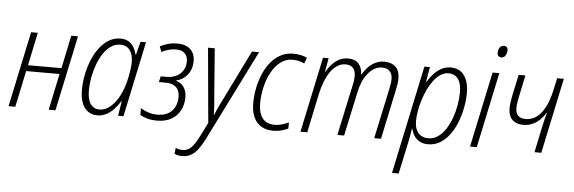

<svg xmlns="http://www.w3.org/2000/svg" viewBox="-56 -914 4021 1346"><g transform="rotate(5 1954.0 -241.0)"><path d="M17.6 0 129.9 -530.3H177.2L128.4 -297.9H363.8L412.6 -530.3H460L347.7 0H300.3L354 -255.9H119.1L64.9 0Z M642.6 9.8Q604 9.8 576.4 -10Q548.8 -29.8 534.4 -67.4Q520 -105 520 -157.7Q520 -207.5 529.8 -260.5Q539.6 -313.5 559.1 -363.3Q578.6 -413.1 607.7 -453.1Q636.7 -493.2 674.8 -516.8Q712.9 -540.5 759.3 -540.5Q793.5 -540.5 816.4 -526.1Q839.4 -511.7 853 -488.5Q866.7 -465.3 872.6 -438.5H876L899.9 -530.3H938.5L826.2 0H788.1L805.2 -104.5H802.7Q785.2 -74.7 761.2 -48.6Q737.3 -22.5 707.5 -6.3Q677.7 9.8 642.6 9.8ZM654.8 -32.2Q694.8 -32.2 729.7 -61.8Q764.6 -91.3 791 -140.4Q817.4 -189.5 831.1 -248Q840.3 -287.1 845.7 -321.3Q851.1 -355.5 851.1 -384.8Q851.1 -437.5 827.4 -467.8Q803.7 -498 762.2 -498Q725.6 -498 695.1 -477.1Q664.6 -456.1 641.4 -420.7Q618.2 -385.3 602.1 -341.1Q585.9 -296.9 577.4 -249.8Q568.8 -202.6 568.8 -159.2Q568.8 -96.2 591.3 -64.2Q613.8 -32.2 654.8 -32.2Z M1062.5 10.3Q1024.4 10.3 993.7 1.7Q962.9 -6.8 943.4 -20V-67.9Q965.8 -52.2 996.3 -42Q1026.9 -31.7 1063 -31.7Q1105.5 -31.7 1136 -48.3Q1166.5 -64.9 1182.9 -95.9Q1199.2 -127 1199.2 -168.5Q1199.2 -213.9 1173.8 -237.1Q1148.4 -260.3 1099.6 -260.3H1052.7L1062 -301.3H1103.5Q1140.6 -301.3 1170.4 -315.4Q1200.2 -329.6 1217.8 -356.7Q1235.4 -383.8 1235.4 -421.4Q1235.4 -457.5 1214.6 -478Q1193.8 -498.5 1154.8 -498.5Q1126 -498.5 1101.8 -491.7Q1077.6 -484.9 1051.8 -471.7L1037.1 -510.3Q1065.4 -524.4 1094.7 -532.5Q1124 -540.5 1161.1 -540.5Q1199.7 -540.5 1227.1 -526.6Q1254.4 -512.7 1268.6 -487.5Q1282.7 -462.4 1282.7 -426.8Q1282.7 -389.6 1268.8 -359.6Q1254.9 -329.6 1229.7 -309.3Q1204.6 -289.1 1171.9 -281.7L1171.4 -279.8Q1206.5 -270.5 1226.8 -242.2Q1247.1 -213.9 1247.1 -168.9Q1247.1 -117.2 1225.3 -76.7Q1203.6 -36.1 1162.6 -12.9Q1121.6 10.3 1062.5 10.3Z M1260.3 242.2Q1241.7 242.2 1229 239.3Q1216.3 236.3 1206.1 231.9L1210 189.5Q1220.2 193.8 1232.2 196.8Q1244.1 199.7 1259.8 199.7Q1294.4 199.7 1319.3 175Q1344.2 150.4 1371.1 97.7L1422.4 -5.4L1375 -530.3H1422.4L1448.2 -193.4Q1450.7 -170.9 1452.4 -147.5Q1454.1 -124 1455.1 -102.8Q1456.1 -81.5 1455.6 -64.9H1458.5Q1464.8 -81.1 1474.1 -101.6Q1483.4 -122.1 1493.9 -144Q1504.4 -166 1514.6 -185.5L1684.1 -530.3H1734.4L1414.1 111.8Q1392.6 154.3 1370.4 183.3Q1348.1 212.4 1321.8 227.3Q1295.4 242.2 1260.3 242.2Z M1879.9 9.8Q1830.1 9.8 1795.4 -11.2Q1760.7 -32.2 1742.7 -72.3Q1724.6 -112.3 1724.6 -170.9Q1724.6 -222.2 1734.6 -274.7Q1744.6 -327.1 1764.9 -375Q1785.2 -422.9 1814.9 -460Q1844.7 -497.1 1884.5 -518.8Q1924.3 -540.5 1973.1 -540.5Q2001 -540.5 2026.6 -535.4Q2052.2 -530.3 2071.8 -520.5L2056.2 -479Q2038.6 -488.3 2016.6 -493.2Q1994.6 -498 1972.7 -498Q1926.3 -498 1888.9 -469.5Q1851.6 -440.9 1825.7 -393.6Q1799.8 -346.2 1786.4 -288.8Q1772.9 -231.4 1772.9 -173.3Q1772.9 -128.4 1785.6 -96.7Q1798.3 -64.9 1823.7 -48.6Q1849.1 -32.2 1885.7 -32.2Q1912.1 -32.2 1936.5 -39.3Q1960.9 -46.4 1985.4 -57.6V-14.6Q1964.8 -4.9 1938.5 2.4Q1912.1 9.8 1879.9 9.8Z M2071.8 0 2184.1 -530.3H2223.6L2206.5 -433.6H2209Q2224.1 -460.9 2245.6 -485.4Q2267.1 -509.8 2295.7 -525.1Q2324.2 -540.5 2359.4 -540.5Q2409.7 -540.5 2434.3 -512.7Q2459 -484.9 2460.9 -436.5H2462.9Q2478 -463.4 2500 -487.3Q2522 -511.2 2551.3 -525.9Q2580.6 -540.5 2616.7 -540.5Q2665.5 -540.5 2694.6 -512.9Q2723.6 -485.4 2723.6 -430.2Q2723.6 -414.1 2720.9 -395.3Q2718.3 -376.5 2714.4 -358.4L2638.7 0H2590.8L2667.5 -359.4Q2671.9 -378.4 2673.8 -394.3Q2675.8 -410.2 2675.8 -422.4Q2675.8 -460.4 2656.2 -479.2Q2636.7 -498 2602.5 -498Q2574.7 -498 2549.8 -483.9Q2524.9 -469.7 2504.4 -444.6Q2483.9 -419.4 2469.2 -386.5Q2454.6 -353.5 2446.8 -314.9L2378.9 0H2331.5L2409.2 -361.8Q2413.6 -379.4 2415 -395.5Q2416.5 -411.6 2416.5 -423.3Q2416.5 -458.5 2398.7 -478.3Q2380.9 -498 2346.2 -498Q2315.4 -498 2288.8 -481.2Q2262.2 -464.4 2240.7 -433.8Q2219.2 -403.3 2203.4 -362.8Q2187.5 -322.3 2177.2 -274.9L2119.6 0Z M2736.3 231.9 2897.5 -530.3H2936.5L2918.5 -424.8H2921.4Q2939.9 -457 2963.9 -482.9Q2987.8 -508.8 3017.8 -524.7Q3047.9 -540.5 3084 -540.5Q3124 -540.5 3151.9 -521Q3179.7 -501.5 3195.1 -463.9Q3210.4 -426.3 3210.4 -373Q3210.4 -323.2 3200.4 -270.3Q3190.4 -217.3 3171.4 -167.5Q3152.3 -117.7 3123 -77.6Q3093.8 -37.6 3055.4 -13.9Q3017.1 9.8 2969.2 9.8Q2934.6 9.8 2910.4 -3.9Q2886.2 -17.6 2871.8 -40Q2857.4 -62.5 2851.1 -88.9H2848.1Q2844.7 -63.5 2839.4 -33.7Q2834 -3.9 2828.1 22.5L2783.2 231.9ZM2967.3 -32.2Q3004.9 -32.2 3035.4 -53.2Q3065.9 -74.2 3089.4 -110.1Q3112.8 -146 3128.9 -190.4Q3145 -234.9 3153.3 -281.7Q3161.6 -328.6 3161.6 -372.6Q3161.6 -435.1 3137.9 -466.8Q3114.3 -498.5 3071.3 -498.5Q3041.5 -498.5 3015.1 -481.7Q2988.8 -464.8 2966.8 -435.5Q2944.8 -406.2 2927.2 -369.6Q2909.7 -333 2897.5 -293.5Q2885.3 -253.9 2878.7 -215.6Q2872.1 -177.2 2872.1 -145.5Q2872.1 -91.3 2897.5 -61.8Q2922.9 -32.2 2967.3 -32.2Z M3265.1 0 3377.4 -530.3H3424.8L3312.5 0ZM3429.7 -641.6Q3416 -641.6 3408.2 -649.4Q3400.4 -657.2 3400.4 -671.9Q3400.4 -684.6 3404.8 -696.5Q3409.2 -708.5 3418.2 -716.3Q3427.2 -724.1 3440.4 -724.1Q3454.6 -724.1 3461.4 -716.3Q3468.3 -708.5 3468.3 -694.3Q3468.3 -674.8 3457.8 -658.2Q3447.3 -641.6 3429.7 -641.6Z M3718.8 0 3758.3 -189Q3763.7 -214.8 3769.8 -238.3Q3775.9 -261.7 3781.7 -283.7H3779.3Q3764.6 -257.3 3741.9 -234.4Q3719.2 -211.4 3689.5 -197.8Q3659.7 -184.1 3623.5 -184.1Q3590.3 -184.1 3566.4 -196.3Q3542.5 -208.5 3530 -232.7Q3517.6 -256.8 3517.6 -293Q3517.6 -314.5 3522.2 -341.8Q3526.9 -369.1 3532.2 -396.5L3561 -530.3H3608.4L3579.1 -391.6Q3573.7 -364.7 3569.6 -342Q3565.4 -319.3 3565.4 -298.3Q3565.4 -260.3 3584 -243.2Q3602.5 -226.1 3636.2 -226.1Q3678.2 -226.1 3712.4 -250.7Q3746.6 -275.4 3772 -324Q3797.4 -372.6 3813 -444.3L3832 -530.3H3878.9L3766.6 0Z"/></g></svg>

Font: Open Sans SemiCondensed Light
Style: Italic
Weight: 300
Width: 4
Italic angle: -12°
Designer: Monotype Design Team
Foundry: Monotype Imaging Inc.
Version: Version 3.000